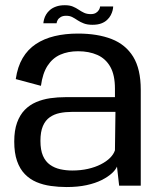

<svg xmlns="http://www.w3.org/2000/svg" viewBox="-20 -730 632 755"><path d="M242 5.5Q286 5.5 320.5 -2Q355 -9.5 379.8 -22Q404.5 -34.5 419.8 -48.5Q435 -62.5 440 -75L448.5 0H533.5V-377Q533.5 -458.5 503.8 -506.8Q474 -555 418.8 -576.5Q363.5 -598 286.5 -598Q236.5 -598 194.8 -588Q153 -578 121 -556.8Q89 -535.5 69 -501.5Q49 -467.5 42 -419L141 -392.5Q147.5 -441.5 167 -471.5Q186.5 -501.5 217 -515Q247.5 -528.5 287 -528.5Q330 -528.5 362.8 -514Q395.5 -499.5 413.8 -467.2Q432 -435 432 -381.5V-348H238.5Q207 -348 177.5 -343.8Q148 -339.5 122.2 -328.5Q96.5 -317.5 77.2 -297.8Q58 -278 47 -247.5Q36 -217 36 -173.5Q36 -128.5 47 -97Q58 -65.5 77.8 -45.2Q97.5 -25 123.5 -14Q149.5 -3 179.8 1.2Q210 5.5 242 5.5ZM264 -59.5Q239.5 -59.5 217 -64.5Q194.5 -69.5 176.8 -82Q159 -94.5 149 -117.2Q139 -140 139 -176Q139 -212 148.8 -234.5Q158.5 -257 175.8 -269Q193 -281 215 -285.5Q237 -290 261.5 -290H434L432 -139Q427 -123.5 412.8 -109.2Q398.5 -95 376.5 -83.8Q354.5 -72.5 326 -66Q297.5 -59.5 264 -59.5ZM343.5 -632.5Q364 -632.5 378 -637.8Q392 -643 401.2 -651.8Q410.5 -660.5 415.5 -670.2Q420.5 -680 422.8 -689Q425 -698 425 -704.5H373.5Q373.5 -699 369.5 -691.8Q365.5 -684.5 357.5 -679.5Q349.5 -674.5 337 -674.5Q321.5 -674.5 310.5 -679.8Q299.5 -685 289.2 -692Q279 -699 266.5 -704.2Q254 -709.5 235 -709.5Q215 -709.5 200.5 -704.2Q186 -699 176.5 -690.8Q167 -682.5 161.5 -673.2Q156 -664 153.5 -654.8Q151 -645.5 150.5 -638.5H202.5Q203 -644.5 206.8 -651.2Q210.5 -658 218.8 -663Q227 -668 240.5 -668Q254 -668 264.2 -662.8Q274.5 -657.5 285.2 -650.2Q296 -643 309.8 -637.8Q323.5 -632.5 343.5 -632.5Z"/></svg>

Font: Anybody UltraCondensed Thin
Style: Regular
Weight: 400
Version: Version 1.111